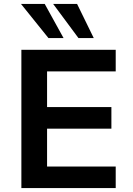

<svg xmlns="http://www.w3.org/2000/svg" viewBox="-20 -959 676 979"><path d="M89 0V-705H570V-595H220V-413H548V-303H220V-110H570V0ZM380 -765 251 -939H373L458 -765ZM227 -765 87 -939H208L304 -765Z"/></svg>

Font: Nunito Sans 9pt
Style: Bold
Weight: 700
Version: Version 3.101;gftools[0.9.27]